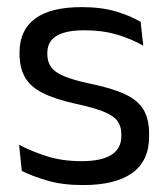

<svg xmlns="http://www.w3.org/2000/svg" viewBox="-20 -520 481 551"><path d="M218.4 11.1Q159.5 11.1 115.6 -1.8Q71.7 -14.6 42.5 -29.7L34.8 -104.5Q71.4 -85.3 115.2 -71.4Q159 -57.5 214.3 -57.5Q271 -57.5 299.6 -75.6Q328.2 -93.7 328.2 -129.2V-134.5Q328.2 -157.4 317.3 -172.5Q306.3 -187.7 278.4 -199.2Q250.4 -210.7 198.9 -221.8Q137.4 -235.3 101.9 -253.5Q66.4 -271.8 51.3 -298.9Q36.1 -326.1 36.1 -365.1V-369.7Q36.1 -433.3 80.7 -466.5Q125.2 -499.6 214.3 -499.6Q271.9 -499.6 314.2 -486.7Q356.5 -473.7 383.5 -457.3L391.2 -388.9Q358.4 -407.8 316.4 -420.5Q274.4 -433.1 222.1 -433.1Q184.1 -433.1 160.6 -425.3Q137.2 -417.5 126.5 -403.2Q115.8 -388.8 115.8 -368.9V-365.1Q115.8 -343 126.5 -327.7Q137.2 -312.3 164.4 -301.1Q191.6 -289.8 239.9 -279.6Q302.3 -266.8 339.1 -249.5Q375.8 -232.2 391.9 -205.2Q407.9 -178.3 407.9 -136.3V-128Q407.9 -59.1 360.1 -24Q312.2 11.1 218.4 11.1Z"/></svg>

Font: Anek Gujarati Medium
Style: Regular
Weight: 500
Designer: Mrunmayee Ghaisas (Gujarati), Yesha Goshar (Latin)
Foundry: Ek Type
Version: Version 1.003